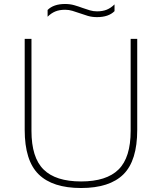

<svg xmlns="http://www.w3.org/2000/svg" viewBox="-20 -935 813 964"><path d="M387 9Q244 9 174 -59.8Q104 -128.5 104 -283V-740H138V-278Q138 -144 198.8 -84Q259.5 -24 387 -24Q514.5 -24 575.2 -84Q636 -144 636 -278V-740H669V-283Q669 -128.5 599.8 -59.8Q530.5 9 387 9ZM467 -849Q442.5 -849 421 -855.2Q399.5 -861.5 379 -869Q360.5 -875.5 343 -880.8Q325.5 -886 307 -886Q278.5 -886 257.8 -877.5Q237 -869 219 -851V-885Q249 -915 307 -915Q331.5 -915 353.2 -908.8Q375 -902.5 395 -895Q413.5 -888.5 431 -883.2Q448.5 -878 467 -878Q495.5 -878 516.2 -886.5Q537 -895 555 -913V-879Q525 -849 467 -849Z"/></svg>

Font: Encode Sans Exp Th
Style: Regular
Weight: 100
Width: 7
Designer: Multiple Designers
Foundry: Impallari Type
Version: Version 3.002; ttfautohint (v1.8.3) -l 8 -r 50 -G 200 -x 14 